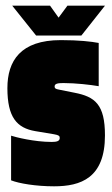

<svg xmlns="http://www.w3.org/2000/svg" viewBox="-20 -645 395 675"><path d="M156 -625H23L107 -520H266L349 -625H217L186 -583ZM172 -341C172 -351 183 -353 203 -353C246 -353 298 -347 327 -342V-494C301 -499 257 -504 194 -504C52 -504 6 -431 6 -335C6 -233 39 -195 104 -184L170 -173C187 -170 190 -167 190 -160C190 -149 180 -146 162 -146C100 -146 34 -163 19 -168V-11C47 0 106 10 170 10C264 10 349 -19 349 -169C349 -278 314 -305 242 -319L187 -330C175 -332 172 -335 172 -341Z"/></svg>

Font: Blinker Headline
Style: Regular
Weight: 900
Width: 4
Designer: Juergen Huber
Foundry: supertype
Version: Version 1.015;PS 1.15;hotconv 1.0.88;makeotf.lib2.5.647800